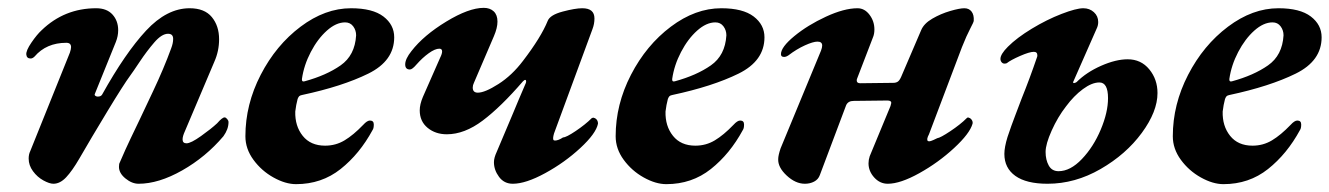

<svg xmlns="http://www.w3.org/2000/svg" viewBox="-20 -454 3386 489"><path d="M53 -50Q53 -61 57 -69L158 -320Q161 -329 161 -334Q161 -345 149 -345Q98 -345 68 -310Q63 -305 58 -305Q48 -305 47 -315Q46 -325 60 -345.5Q74 -366 86 -377Q144 -433 225 -433Q252 -433 266.5 -417Q281 -401 281 -377Q281 -362 275 -347L222 -216L221 -213Q221 -211 223.5 -209.5Q226 -208 229 -208Q237 -208 240 -213Q299 -319 352 -376Q405 -433 463 -433Q501 -433 519.5 -410.5Q538 -388 538 -354Q538 -324 526 -297L451 -120Q445 -107 445 -99Q445 -89 455 -89Q466 -89 492 -107.5Q518 -126 533 -140Q546 -155 552 -155Q555 -155 558.5 -151Q562 -147 562 -143Q562 -125 549 -107Q504 -54 444 -20Q384 14 333 14Q316 14 299.5 0.5Q283 -13 283 -29Q283 -37 285 -40Q300 -75 313 -102Q326 -129 336 -150Q343 -165 370 -222Q397 -279 416 -331Q421 -344 421 -355Q421 -368 408 -368Q392 -368 373 -346Q354 -324 336 -297Q318 -270 312 -262Q295 -239 253.5 -170.5Q212 -102 182 -50Q164 -19 148.5 -2.5Q133 14 116 14Q106 14 90.5 5.5Q75 -3 64 -18Q53 -33 53 -50Z M605 -107Q605 -188 644 -263.5Q683 -339 745.5 -386Q808 -433 874 -433Q929 -433 956.5 -412Q984 -391 984 -359Q984 -299 918 -266.5Q852 -234 749 -212Q744 -211 742 -209Q740 -207 738 -202Q734 -187 732 -170Q731 -133 751 -108Q771 -83 808 -83Q835 -83 857.5 -96.5Q880 -110 905 -136Q915 -147 922 -147Q932 -147 932 -137Q932 -127 929 -123Q896 -62 847.5 -23.5Q799 15 734 15Q707 15 676.5 -2Q646 -19 625.5 -47Q605 -75 605 -107ZM887 -364Q887 -377 879.5 -387Q872 -397 859 -397Q836 -397 812.5 -376Q789 -355 771.5 -321.5Q754 -288 749 -253V-251Q749 -245 756 -247Q811 -262 847.5 -287.5Q884 -313 887 -364Z M1238 -41Q1238 -52 1245 -67L1286 -164Q1293 -181 1301 -200Q1309 -219 1319 -242Q1320 -244 1320 -247Q1320 -250 1318 -250.5Q1316 -251 1312 -247Q1256 -182 1209.5 -147Q1163 -112 1118 -112Q1089 -112 1069 -128.5Q1049 -145 1049 -173Q1049 -188 1057 -207L1101 -307Q1106 -317 1106 -323Q1106 -330 1099 -330Q1088 -330 1072 -318.5Q1056 -307 1041 -290Q1030 -277 1024 -277Q1012 -277 1012 -290Q1012 -304 1028 -324Q1059 -364 1116.5 -399Q1174 -434 1212 -434Q1228 -434 1237.5 -425Q1247 -416 1247 -399Q1247 -383 1238 -362L1187 -243Q1184 -237 1184 -231Q1184 -218 1197 -218Q1215 -218 1249.5 -240Q1284 -262 1312 -299Q1358 -359 1375 -401Q1381 -416 1413 -424.5Q1445 -433 1463 -433Q1494 -433 1494 -407Q1494 -393 1489 -380L1391 -114Q1387 -100 1390 -97L1393 -96Q1402 -96 1414 -104Q1422 -104 1446.5 -120.5Q1471 -137 1487 -153Q1491 -155 1492 -154Q1497 -153 1500 -149Q1503 -145 1503 -139Q1498 -114 1458 -77Q1418 -40 1368.5 -13Q1319 14 1286 14Q1264 14 1251 -3.5Q1238 -21 1238 -41Z M1548 -107Q1548 -188 1587 -263.5Q1626 -339 1688.5 -386Q1751 -433 1817 -433Q1872 -433 1899.5 -412Q1927 -391 1927 -359Q1927 -299 1861 -266.5Q1795 -234 1692 -212Q1687 -211 1685 -209Q1683 -207 1681 -202Q1677 -187 1675 -170Q1674 -133 1694 -108Q1714 -83 1751 -83Q1778 -83 1800.5 -96.5Q1823 -110 1848 -136Q1858 -147 1865 -147Q1875 -147 1875 -137Q1875 -127 1872 -123Q1839 -62 1790.5 -23.5Q1742 15 1677 15Q1650 15 1619.5 -2Q1589 -19 1568.5 -47Q1548 -75 1548 -107ZM1830 -364Q1830 -377 1822.5 -387Q1815 -397 1802 -397Q1779 -397 1755.5 -376Q1732 -355 1714.5 -321.5Q1697 -288 1692 -253V-251Q1692 -245 1699 -247Q1754 -262 1790.5 -287.5Q1827 -313 1830 -364Z M1962 -49Q1962 -58 1968 -76L2071 -325Q2074 -333 2074 -338Q2074 -348 2062 -348Q2051 -348 2030 -338.5Q2009 -329 1988 -313Q1982 -309 1977 -309Q1969 -309 1969 -316Q1969 -334 2003 -362Q2037 -390 2083.5 -411.5Q2130 -433 2164 -433Q2182 -433 2194.5 -416.5Q2207 -400 2207 -379Q2207 -367 2203 -358L2163 -254Q2162 -252 2162 -249Q2162 -242 2171 -242L2255 -243Q2262 -243 2266.5 -246Q2271 -249 2275 -258L2326 -377Q2333 -394 2354.5 -406.5Q2376 -419 2400 -426Q2424 -433 2436 -433Q2448 -433 2454.5 -424.5Q2461 -416 2460 -401Q2460 -398 2451 -381Q2442 -364 2430 -334L2346 -112Q2339 -99 2343 -95L2346 -94Q2350 -94 2357.5 -97.5Q2365 -101 2367 -102Q2375 -103 2400.5 -120Q2426 -137 2442 -153Q2445 -156 2448 -154Q2452 -153 2455 -148.5Q2458 -144 2457 -139Q2450 -114 2410 -77Q2370 -40 2321.5 -13Q2273 14 2241 14Q2221 14 2206.5 -2Q2192 -18 2192 -38Q2192 -47 2195 -56L2248 -184L2250 -192Q2250 -198 2240 -198L2154 -197Q2140 -197 2135 -186L2068 -8Q2064 3 2053.5 8.5Q2043 14 2030 14Q2006 14 1983.5 -7Q1961 -28 1962 -49Z M2538 -62Q2538 -79 2546 -105Q2556 -135 2565.5 -159.5Q2575 -184 2582 -203Q2603 -255 2621 -308Q2622 -310 2622 -313Q2622 -322 2613 -322Q2602 -322 2578 -311.5Q2554 -301 2544 -293Q2542 -292 2538 -292Q2534 -292 2531 -295.5Q2528 -299 2528 -304Q2528 -316 2547 -335Q2570 -358 2608 -381Q2646 -404 2683.5 -418.5Q2721 -433 2739 -433Q2755 -433 2766 -423Q2777 -413 2777 -398Q2777 -389 2773 -381L2714 -247L2713 -245Q2713 -242 2716 -242.5Q2719 -243 2722 -245Q2747 -270 2784.5 -286.5Q2822 -303 2852 -303Q2886 -303 2907 -277.5Q2928 -252 2928 -217Q2928 -170 2888 -115.5Q2848 -61 2783 -23.5Q2718 14 2648 14Q2594 14 2566 -6Q2538 -26 2538 -62ZM2802 -204Q2802 -244 2780 -244Q2761 -244 2738 -227Q2715 -210 2695 -183Q2674 -156 2658.5 -121.5Q2643 -87 2643 -67Q2643 -47 2651 -32.5Q2659 -18 2676 -18Q2706 -18 2735.5 -49Q2765 -80 2783.5 -124Q2802 -168 2802 -204Z M2967 -107Q2967 -188 3006 -263.5Q3045 -339 3107.5 -386Q3170 -433 3236 -433Q3291 -433 3318.5 -412Q3346 -391 3346 -359Q3346 -299 3280 -266.5Q3214 -234 3111 -212Q3106 -211 3104 -209Q3102 -207 3100 -202Q3096 -187 3094 -170Q3093 -133 3113 -108Q3133 -83 3170 -83Q3197 -83 3219.5 -96.5Q3242 -110 3267 -136Q3277 -147 3284 -147Q3294 -147 3294 -137Q3294 -127 3291 -123Q3258 -62 3209.5 -23.5Q3161 15 3096 15Q3069 15 3038.5 -2Q3008 -19 2987.5 -47Q2967 -75 2967 -107ZM3249 -364Q3249 -377 3241.5 -387Q3234 -397 3221 -397Q3198 -397 3174.5 -376Q3151 -355 3133.5 -321.5Q3116 -288 3111 -253V-251Q3111 -245 3118 -247Q3173 -262 3209.5 -287.5Q3246 -313 3249 -364Z"/></svg>

Font: EB Garamond
Style: Bold Italic
Weight: 700
Italic angle: -17.2°
Designer: Georg Duffner and Octavio Pardo
Foundry: Georg Duffner
Version: Version 1.000